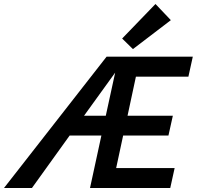

<svg xmlns="http://www.w3.org/2000/svg" viewBox="-59 -942 986 962"><path d="M797 -841 607 -696 553 -749 720 -922ZM885 -558H622L580 -362H807L785 -263H558L523 -100H816L794 0H392L449 -263H290L101 0H-39L475 -658H907ZM362 -362H471L518 -578Z"/></svg>

Font: EauTest
Style: Bold Italic
Weight: 700
Italic angle: -12°
Designer: Christian Thalmann (Catharsis Fonts)
Version: Version 0.001;PS 000.001;hotconv 1.0.88;makeotf.lib2.5.64775